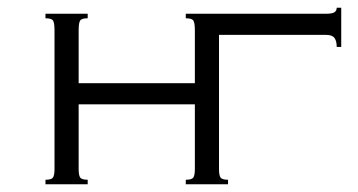

<svg xmlns="http://www.w3.org/2000/svg" viewBox="-20 -477 927 497"><path d="M546.9 -39.1Q546.9 -23.4 550.8 -17.6Q554.7 -11.7 570.3 -11.7V0H460.9V-11.7Q476.6 -11.7 480.5 -17.6Q484.4 -23.4 484.4 -39.1V-207H183.6V-39.1Q183.6 -23.4 187.5 -17.6Q191.4 -11.7 207 -11.7V0H97.7V-11.7Q113.3 -11.7 117.2 -17.6Q121.1 -23.4 121.1 -39.1V-398.4Q121.1 -418 117.2 -423.8Q113.3 -429.7 97.7 -429.7V-441.4H207V-429.7Q191.4 -429.7 187.5 -423.8Q183.6 -418 183.6 -398.4V-261.7H484.4V-398.4Q484.4 -418 480.5 -423.8Q476.6 -429.7 460.9 -429.7V-441.4H824.2Q839.8 -441.4 845.7 -445.3Q851.6 -449.2 851.6 -457H863.3V-355.5H851.6Q851.6 -371.1 845.7 -378.9Q839.8 -386.7 824.2 -386.7H546.9Z"/></svg>

Font: 和音 by 宁静之雨，公众号njzyshare
Style: Regular
Weight: 400
Designer: Steve Matteson
Foundry: Ascender Corporation
Version: Version 6.00;June 8, 2018;FontCreator 11.0.0.2388 32-bit